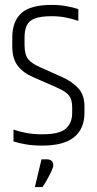

<svg xmlns="http://www.w3.org/2000/svg" viewBox="-20 -588 394 782"><path d="M30 -435Q30 -500 66.5 -534Q103 -568 191 -568Q222 -568 250 -563Q278 -558 299 -551V-503Q276 -511 249 -516.5Q222 -522 191 -522Q145 -522 121 -512.5Q97 -503 88.5 -483.5Q80 -464 80 -435V-405Q80 -366 94.5 -347.5Q109 -329 144 -314L231 -275Q274 -256 299 -228.5Q324 -201 324 -155V-128Q324 -64 282 -29.5Q240 5 152 5Q114 5 85 0Q56 -5 35 -12V-60Q58 -52 87 -46.5Q116 -41 152 -41Q222 -41 248 -64Q274 -87 274 -128V-151Q274 -182 261 -199Q248 -216 208 -233L117 -273Q74 -291 52 -320.5Q30 -350 30 -399ZM149 61H172Q182 61 189.5 66.5Q197 72 197 85Q197 94 188.5 111.5Q180 129 170 146.5Q160 164 153 174H122Z"/></svg>

Font: Khand Variable Light
Style: Regular
Weight: 300
Designer: Satya Rajpurohit
Foundry: Indian Type Foundry
Version: Version 3.000